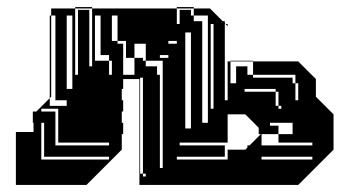

<svg xmlns="http://www.w3.org/2000/svg" viewBox="-20 -524 968 544"><path d="M185 -416V-480H169V-416ZM313 -416H297V-408H313V-400H329V-360H337V-408H313ZM441 -288V-352H393V-400H361V-360H385V-352H393V-336H425V-312H433V-288ZM329 -360V-312H361V-360ZM441 -224V-288H433V-224ZM441 -160V-224H433V-160ZM145 -168V-216H97V-208H137V-168ZM745 -176V-168H769V-144H809V-176ZM441 -96V-160H433V-96ZM769 -120V-144H721V-112H865V-120ZM289 -120H137V-112H289ZM441 -96H433V-48H441ZM865 -72V-80H721V-72ZM289 -72V-80H105V-176H97V-72ZM313 -416V-480H297V-416ZM569 -352V-416H553V-352ZM241 -408V-456H233V-408ZM185 -352V-416H169V-352ZM241 -360V-408H233V-360ZM457 -400H481V-408H457ZM433 -360H457V-368H433ZM137 -352V-416H125V-352ZM185 -288V-352H169V-288ZM569 -288V-352H553V-288ZM241 -360H233V-336H241ZM625 -264V-312H617V-264ZM265 -368V-480H249V-352H289V-312H297V-352H289V-368ZM385 -24H393V-32H385V-304H377V-32H385ZM569 -224V-288H553V-224ZM137 -288V-352H125V-288ZM185 -288H169V-272H185ZM769 -216H777V-224H769V-264H761V-272H673V-264H761V-224H769ZM329 -144H325V-100L225 0H25V-150H75V-176H73V-208H83L121 -246V-480H125V-416H137V-480H125V-500H193V-312H201V-496H233V-456H241V-500H193V-504H241V-500H481V-456H489V-496H521V-480H529V-464H553V-416H569V-480H529V-500H481V-504H529V-500H575L611 -464H617V-458L619 -456H625V-450L619 -456H617V-312H625V-350H633V-288H649V-336H681V-312H697V-304H809V-288H817V-240H825V-288H817V-312H697V-350H633V-352H697V-350H825L871 -304H873V-302L875 -300V-250L925 -200V-100L825 0H375V-300H329V-272H325V-240H329V-208H325V-176H329ZM137 -240V-288H125V-250L121 -246V-224H169V-240ZM625 -264H617V-240H625ZM577 -216H585V-456H577ZM569 -224H553V-176H569ZM505 -160H521V-432H505ZM145 -168H137V-120H145ZM617 -80H481V-72H625V-100H675L681 -106V-112H687L719 -144H713V-162L675 -200H625V-120H489V-112H617Z"/></svg>

Font: Rubik Broken Fax
Style: Regular
Weight: 400
Designer: Hubert and Fischer, NaN
Foundry: Hubert and Fischer, NaN
Version: Version 2.201